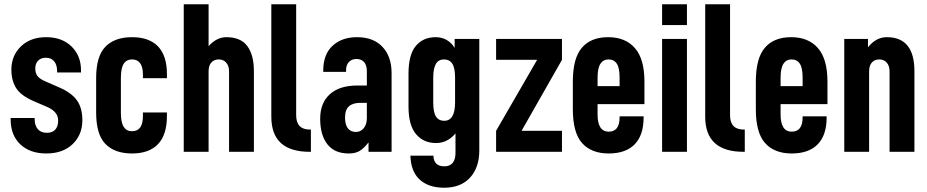

<svg xmlns="http://www.w3.org/2000/svg" viewBox="-20 -710 4337 898"><path d="M75.2 -34.7Q29.8 -77.6 29.8 -151.9V-158.2H142.1V-151.9Q142.1 -123 157.2 -105.5Q171.9 -88.9 199.2 -88.9Q225.1 -88.9 238.3 -103.5Q252 -118.7 252 -146Q252 -167 239.3 -182.6Q226.1 -198.7 200.2 -210L140.1 -235.8Q79.1 -261.7 56.2 -296.9Q33.2 -332.5 33.2 -384.8Q33.2 -449.7 78.1 -493.2Q122.6 -536.1 195.8 -536.1Q269.5 -536.1 314 -493.2Q358.9 -449.7 358.9 -380.9V-371.1H247.1V-377Q247.1 -407.2 232.9 -423.8Q218.8 -439.9 194.8 -439.9Q171.9 -439.9 158.7 -426.8Q145 -413.1 145 -390.1Q145 -368.2 154.8 -355Q165.5 -340.8 192.9 -329.1L257.8 -300.8Q314.9 -275.9 339.8 -240.7Q365.2 -205.1 365.2 -147.9Q365.2 -79.1 319.3 -35.6Q273.4 7.8 196.8 7.8Q120.1 7.8 75.2 -34.7Z M472.7 -37.1Q429.7 -81.5 429.7 -183.1V-345.2Q429.7 -446.8 472.7 -491.2Q516.1 -536.1 597.7 -536.1Q677.2 -536.1 718.8 -493.2Q760.7 -449.7 760.7 -363.8V-344.2H648.4V-361.8Q648.4 -397 635.3 -414.6Q622.1 -432.1 597.7 -432.1Q571.8 -432.1 558.6 -411.6Q545.4 -391.1 545.4 -346.2V-182.1Q545.4 -137.2 558.6 -116.7Q571.8 -96.2 596.7 -96.2Q622.6 -96.2 635.3 -113.3Q648.4 -130.9 648.4 -167V-184.1H760.7V-167Q760.7 -79.1 718.8 -35.6Q676.8 7.8 597.7 7.8Q516.1 7.8 472.7 -37.1Z M839.4 -689.9H955.6V-494.1Q993.2 -536.1 1038.6 -536.1Q1105.5 -536.1 1136.2 -495.1Q1167.5 -453.6 1167.5 -377V0H1051.3V-376Q1051.3 -402.3 1037.6 -417.5Q1024.4 -432.1 1003.4 -432.1Q981.4 -432.1 968.3 -417.5Q955.6 -403.3 955.6 -376V0H839.4Z M1249 -164.1V-689.9H1365.2V-170.9Q1365.2 -104 1429.2 -104H1434.1V0H1428.2Q1249 0 1249 -164.1Z M1811.5 -368.2V0H1703.6V-43.9Q1682.1 -16.6 1662.6 -4.4Q1643.1 7.8 1610.8 7.8Q1544.9 7.8 1511.2 -35.2Q1477.5 -78.1 1477.5 -154.8Q1477.5 -228.5 1522.9 -269.5Q1567.9 -310.1 1651.9 -310.1H1695.8V-377Q1695.8 -404.3 1683.1 -419.4Q1670.4 -434.1 1647 -434.1Q1625 -434.1 1611.8 -419.9Q1598.6 -406.2 1598.6 -381.8V-374H1491.7V-377.9Q1491.7 -456.1 1535.6 -496.1Q1579.1 -536.1 1649.9 -536.1Q1726.6 -536.1 1769 -490.7Q1811.5 -445.3 1811.5 -368.2ZM1695.8 -158.2V-229H1665.5Q1630.4 -229 1612.3 -212.9Q1593.8 -196.8 1593.8 -160.2Q1593.8 -127 1606.9 -109.9Q1620.1 -92.8 1644.5 -92.8Q1666.5 -92.8 1681.2 -110.4Q1695.8 -127.9 1695.8 -158.2Z M1942.9 129.9Q1901.9 92.3 1899.4 18.1H2007.3Q2007.3 42 2020.5 55.2Q2033.2 67.9 2058.6 67.9Q2084 67.9 2097.2 51.8Q2110.4 35.6 2110.4 4.9V-85.9Q2072.3 -41 2019.5 -41Q1961.4 -41 1926.3 -82Q1890.6 -123.5 1890.6 -211.9V-365.2Q1890.6 -454.6 1924.8 -495.1Q1959 -536.1 2017.6 -536.1Q2046.9 -536.1 2069.3 -522.9Q2092.8 -509.3 2106.4 -485.8V-527.8H2221.7V-5.9Q2221.7 73.7 2178.2 121.1Q2134.8 168 2057.6 168Q1984.4 168 1942.9 129.9ZM2108.4 -231V-346.2Q2108.4 -392.1 2095.7 -411.6Q2082.5 -432.1 2056.6 -432.1Q2031.2 -432.1 2019 -411.6Q2006.3 -390.6 2006.3 -346.2V-231Q2006.3 -185.1 2019 -165Q2031.7 -145 2057.6 -145Q2108.4 -145 2108.4 -231Z M2608.4 -430.2 2419.4 -98.1H2608.4V0H2300.3V-98.1L2492.2 -430.2H2300.3V-527.8H2608.4Z M2774.9 -223.1V-174.8Q2774.9 -94.2 2827.1 -94.2Q2877.9 -94.2 2877.9 -161.1V-166H2990.2V-160.2Q2990.2 -77.6 2948.2 -34.7Q2906.2 7.8 2827.1 7.8Q2746.6 7.8 2703.1 -40Q2659.2 -88.4 2659.2 -199.2V-328.1Q2659.2 -436.5 2700.7 -485.8Q2742.7 -536.1 2824.2 -536.1Q2905.3 -536.1 2949.7 -484.9Q2994.1 -434.1 2994.1 -328.1V-223.1ZM2774.9 -346.2V-307.1H2877.9V-346.2Q2877.9 -392.1 2865.2 -411.6Q2852.1 -432.1 2826.2 -432.1Q2801.3 -432.1 2788.1 -411.6Q2774.9 -391.1 2774.9 -346.2Z M3076.7 -527.8H3192.9V0H3076.7ZM3076.7 -689.9H3192.9V-592.8H3076.7Z M3278.3 -164.1V-689.9H3394.5V-170.9Q3394.5 -104 3458.5 -104H3463.4V0H3457.5Q3278.3 0 3278.3 -164.1Z M3630.9 -223.1V-174.8Q3630.9 -94.2 3683.1 -94.2Q3733.9 -94.2 3733.9 -161.1V-166H3846.2V-160.2Q3846.2 -77.6 3804.2 -34.7Q3762.2 7.8 3683.1 7.8Q3602.5 7.8 3559.1 -40Q3515.1 -88.4 3515.1 -199.2V-328.1Q3515.1 -436.5 3556.6 -485.8Q3598.6 -536.1 3680.2 -536.1Q3761.2 -536.1 3805.7 -484.9Q3850.1 -434.1 3850.1 -328.1V-223.1ZM3630.9 -346.2V-307.1H3733.9V-346.2Q3733.9 -392.1 3721.2 -411.6Q3708 -432.1 3682.1 -432.1Q3657.2 -432.1 3644 -411.6Q3630.9 -391.1 3630.9 -346.2Z M3928.7 -527.8H4039.6V-488.8Q4077.1 -536.1 4127.9 -536.1Q4256.8 -536.1 4256.8 -377V0H4140.6V-376Q4140.6 -402.3 4127 -417.5Q4113.8 -432.1 4092.8 -432.1Q4070.8 -432.1 4057.6 -417.5Q4044.9 -403.3 4044.9 -376V0H3928.7Z"/></svg>

Font: D-DIN Condensed
Style: DINCondensed-Bold
Weight: 700
Width: 3
Designer: Charles Nix
Foundry: Datto Inc.
Version: Version 1.10